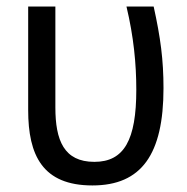

<svg xmlns="http://www.w3.org/2000/svg" viewBox="-20 -557 570 586"><path d="M262 9C412 9 479 -86 479 -288C479 -374 470 -442 449 -537H366C388 -445 396 -362 396 -283C396 -130 359 -63 268 -63C175 -63 149 -129 149 -229V-537H66V-221C66 -83 110 9 262 9Z"/></svg>

Font: Noto Sans Mono Condensed
Style: Regular
Weight: 400
Width: 3
Designer: Monotype Design Team
Foundry: Monotype Imaging Inc.
Version: Version 2.014